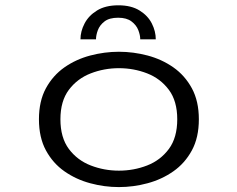

<svg xmlns="http://www.w3.org/2000/svg" viewBox="-20 -712 915 742"><path d="M439.5 11Q383.5 11 328.8 -3.8Q274 -18.5 229.2 -49.8Q184.5 -81 157.5 -130.8Q130.5 -180.5 130.5 -251Q130.5 -321.5 157.5 -371Q184.5 -420.5 229.2 -451.8Q274 -483 329 -497.5Q384 -512 439.5 -512Q495.5 -512 550.2 -497.5Q605 -483 649.8 -451.8Q694.5 -420.5 721.5 -370.8Q748.5 -321 748.5 -251Q748.5 -180.5 721.5 -130.8Q694.5 -81 649.8 -49.8Q605 -18.5 550.2 -3.8Q495.5 11 439.5 11ZM439.5 -52.5Q497 -52.5 548.5 -72.5Q600 -92.5 632.5 -136.2Q665 -180 665 -251Q665 -321.5 632.5 -365Q600 -408.5 548.5 -428.5Q497 -448.5 439.5 -448.5Q382.5 -448.5 330.8 -428.5Q279 -408.5 246.2 -365Q213.5 -321.5 213.5 -251Q213.5 -180 246.2 -136.2Q279 -92.5 330.8 -72.5Q382.5 -52.5 439.5 -52.5ZM437.5 -691.5Q487 -691.5 519.2 -671.5Q551.5 -651.5 566.8 -621.2Q582 -591 582 -560H522Q522 -576 514.5 -595.5Q507 -615 488.2 -629.2Q469.5 -643.5 436.5 -643.5Q402.5 -643.5 384 -629.2Q365.5 -615 358.2 -595.5Q351 -576 351 -560H291Q291 -591 306.8 -621.2Q322.5 -651.5 355 -671.5Q387.5 -691.5 437.5 -691.5Z"/></svg>

Font: Trispace SemiExpanded Light
Style: Regular
Weight: 300
Width: 6
Designer: Tyler Finck
Foundry: Etcetera Type Company
Version: Version 1.210; ttfautohint (v1.8.3)